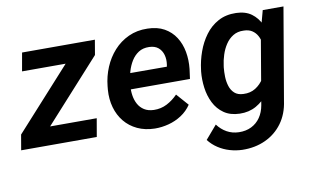

<svg xmlns="http://www.w3.org/2000/svg" viewBox="-90 -692 1723 1055"><g transform="rotate(-10 771.5 -164.5)"><path d="M425.3 -101.6 407.7 0H21.5L39.6 -101.6ZM476.1 -445.3 73.2 0H-14.2L0.5 -85.4L401.4 -528.3H490.2ZM444.3 -528.3 426.8 -426.3H65.9L84 -528.3Z M730.5 9.8Q676.3 8.8 633.8 -11.2Q591.3 -31.2 563 -65.9Q534.7 -100.6 521.7 -146.5Q508.8 -192.4 512.7 -244.6L514.6 -264.6Q520 -318.8 540.8 -368.4Q561.5 -418 596.4 -456.8Q631.3 -495.6 679 -517.6Q726.6 -539.6 784.7 -538.1Q839.8 -537.1 878.4 -515.4Q917 -493.7 940.2 -457.3Q963.4 -420.9 971.7 -375Q980 -329.1 974.6 -279.3L967.3 -225.1H564.9L579.1 -314L854 -313.5L856 -324.7Q860.4 -353.5 853.3 -378.9Q846.2 -404.3 827.4 -420.2Q808.6 -436 776.9 -437Q741.7 -438 717.3 -422.1Q692.9 -406.2 677 -380.4Q661.1 -354.5 652.3 -324Q643.6 -293.5 640.1 -264.6L638.2 -245.1Q635.7 -217.8 639.9 -190.9Q644 -164.1 656 -142.1Q668 -120.1 689.5 -106.4Q710.9 -92.8 742.7 -91.8Q782.7 -90.8 816.2 -108.2Q849.6 -125.5 877 -153.8L936 -86.9Q913.6 -53.7 880.4 -32Q847.2 -10.3 808.3 0Q769.5 10.3 730.5 9.8Z M1426.8 -528.3H1542.5L1455.1 -16.6Q1445.3 54.7 1408 105.7Q1370.6 156.7 1312.7 183.3Q1254.9 210 1183.6 208.5Q1148.4 207.5 1114.3 197.5Q1080.1 187.5 1050.5 168.2Q1021 148.9 999.5 121.1L1063.5 46.4Q1085.4 75.7 1115.2 92.3Q1145 108.9 1181.6 109.9Q1221.2 110.8 1251.7 95.7Q1282.2 80.6 1301.8 52.2Q1321.3 23.9 1328.1 -14.6L1396 -414.1ZM1034.7 -254.4 1036.1 -264.6Q1042 -314.5 1059.6 -363.5Q1077.1 -412.6 1106.7 -452.6Q1136.2 -492.7 1179.2 -516.1Q1222.2 -539.6 1279.3 -538.1Q1331.5 -536.6 1364.5 -512.5Q1397.5 -488.3 1415.3 -449.5Q1433.1 -410.6 1439.2 -365.5Q1445.3 -320.3 1442.9 -276.4L1439.9 -248.5Q1431.6 -203.6 1413.3 -157.5Q1395 -111.3 1366 -72.8Q1336.9 -34.2 1296.4 -11.2Q1255.9 11.7 1204.1 10.3Q1151.4 8.8 1116.5 -15.6Q1081.5 -40 1062 -79.1Q1042.5 -118.2 1036.4 -164.1Q1030.3 -210 1034.7 -254.4ZM1162.6 -265.1 1161.1 -254.4Q1158.7 -230.5 1159.4 -203.1Q1160.2 -175.8 1168 -150.9Q1175.8 -126 1193.6 -109.9Q1211.4 -93.8 1242.7 -92.8Q1281.2 -90.8 1310.3 -109.1Q1339.4 -127.4 1357.9 -157.7Q1376.5 -188 1383.8 -223.1L1395 -300.3Q1397 -324.2 1393.6 -348.1Q1390.1 -372.1 1379.4 -391.6Q1368.7 -411.1 1350.3 -423.1Q1332 -435.1 1303.7 -435.5Q1269.5 -437 1244.4 -421.4Q1219.2 -405.8 1202.4 -380.1Q1185.5 -354.5 1175.8 -324Q1166 -293.5 1162.6 -265.1Z"/></g></svg>

Font: Roboto SemiBold
Style: Italic
Weight: 600
Designer: Christian Robertson
Foundry: Google
Version: Version 3.009; 2024